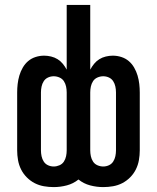

<svg xmlns="http://www.w3.org/2000/svg" viewBox="-20 -755 640 783"><path d="M199 8Q179 8 159 4.5Q139 1 121.5 -8Q104 -17 89.5 -31.5Q75 -46 66 -64Q57 -82 53.5 -102Q50 -122 50 -142V-378Q50 -395 52 -412.5Q54 -430 59 -447Q64 -464 73 -479.5Q82 -495 95 -506Q108 -517 125 -522.5Q142 -528 160 -528Q174 -528 188.5 -524.5Q203 -521 215 -513.5Q227 -506 236 -495Q245 -484 252 -471V-735H348V-471Q355 -484 364 -495Q373 -506 385 -513.5Q397 -521 411.5 -524.5Q426 -528 440 -528Q458 -528 475 -522.5Q492 -517 505 -506Q518 -495 527 -479.5Q536 -464 541 -447Q546 -430 548 -412.5Q550 -395 550 -378V-142Q550 -122 546.5 -102Q543 -82 534 -64Q525 -46 510.5 -31.5Q496 -17 478.5 -8Q461 1 441 4.5Q421 8 401 8Q374 8 347.5 1Q321 -6 300 -23Q279 -6 252.5 1Q226 8 199 8ZM401 -76Q413 -76 424 -81Q435 -86 441.5 -96Q448 -106 450.5 -118Q453 -130 453 -142V-378Q453 -390 450.5 -402Q448 -414 441.5 -424Q435 -434 424 -439Q413 -444 401 -444Q389 -444 377.5 -439Q366 -434 359.5 -424Q353 -414 350.5 -402Q348 -390 348 -378V-142Q348 -130 350.5 -118Q353 -106 359.5 -96Q366 -86 377.5 -81Q389 -76 401 -76ZM199 -76Q211 -76 222.5 -81Q234 -86 240.5 -96Q247 -106 249.5 -118Q252 -130 252 -142V-378Q252 -390 249.5 -402Q247 -414 240.5 -424Q234 -434 222.5 -439Q211 -444 199 -444Q187 -444 176 -439Q165 -434 158.5 -424Q152 -414 149.5 -402Q147 -390 147 -378V-142Q147 -130 149.5 -118Q152 -106 158.5 -96Q165 -86 176 -81Q187 -76 199 -76Z"/></svg>

Font: Iosevka Semibold Extended
Style: Regular
Weight: 600
Width: 7
Monospace: yes
Designer: Belleve Invis
Foundry: Belleve Invis
Version: Version 32.5.0; ttfautohint (v1.8.4)